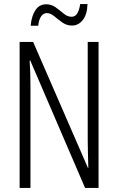

<svg xmlns="http://www.w3.org/2000/svg" viewBox="-20 -919 577 939"><path d="M462 0H396L128 -623H125Q127 -592 128 -560.5Q129 -529 129 -493V0H76V-714H142L410 -98H412Q411 -137 410 -172.5Q409 -208 409 -234V-714H462ZM130 -793Q134 -840 153 -869Q172 -898 206 -898Q232 -898 252.5 -883Q273 -868 291.5 -852.5Q310 -837 330 -837Q348 -837 358 -853.5Q368 -870 372 -899H408Q406 -847 384.5 -820.5Q363 -794 332 -794Q306 -794 285 -809Q264 -824 245.5 -839.5Q227 -855 209 -855Q193 -855 181.5 -839.5Q170 -824 167 -793Z"/></svg>

Font: Noto Sans ExtraCondensed Light
Style: Regular
Weight: 300
Width: 2
Designer: Monotype Design Team
Foundry: Monotype Imaging Inc.
Version: Version 2.013; ttfautohint (v1.8.4.7-5d5b)